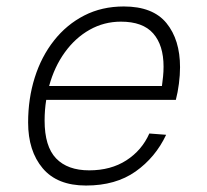

<svg xmlns="http://www.w3.org/2000/svg" viewBox="-20 -562 640 594"><path d="M246 12Q157 12 112 -41.5Q67 -95 67 -183Q67 -257 87.5 -322Q108 -387 147 -436.5Q186 -486 240.5 -514Q295 -542 363 -542Q453 -542 495 -490.5Q537 -439 537 -354Q537 -330 533.5 -303Q530 -276 524 -253H123Q118 -222 118 -189Q118 -109 153.5 -72Q189 -35 256 -35Q323 -35 371 -66Q419 -97 442 -149L494 -145Q461 -75 399.5 -31.5Q338 12 246 12ZM354 -495Q302 -495 257.5 -470Q213 -445 180.5 -400Q148 -355 132 -296H481Q483 -311 484.5 -325.5Q486 -340 486 -356Q486 -422 454 -458.5Q422 -495 354 -495Z"/></svg>

Font: Geist Mono ExtraLight
Style: Italic
Weight: 200
Italic angle: -12°
Monospace: yes
Designer: Basement.studio, Andrés Briganti, Mateo Zaragoza
Foundry: Basement.studio, Vercel, Andrés Briganti, Guido Ferreyra, Mateo Zaragoza
Version: Version 1.500; ttfautohint (v1.8.4.7-5d5b)